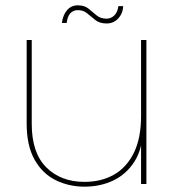

<svg xmlns="http://www.w3.org/2000/svg" viewBox="-20 -690 654 720"><path d="M529 -540V0H509V-540ZM99 -540V-225Q99 -117 153.5 -62.5Q208 -8 297 -8Q359 -8 406.5 -34.5Q454 -61 481.5 -116Q509 -171 509 -255L516 -202Q514 -130 483.5 -83Q453 -36 404.5 -13Q356 10 297 10Q238 10 188.5 -14.5Q139 -39 109.5 -91.5Q80 -144 80 -227V-540ZM212 -604Q216 -634 231.5 -652Q247 -670 272 -670Q297 -670 312 -657.5Q327 -645 342 -632.5Q357 -620 380 -620Q396 -620 408.5 -632Q421 -644 424 -667H442Q441 -640 423.5 -621Q406 -602 380 -602Q354 -602 338 -614.5Q322 -627 307.5 -639.5Q293 -652 272 -652Q255 -652 244 -640.5Q233 -629 230 -604Z"/></svg>

Font: Poppins Variable
Style: Regular
Weight: 100
Designer: Jonny Pinhorn
Foundry: Indian Type Foundry
Version: Version 6.000